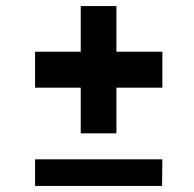

<svg xmlns="http://www.w3.org/2000/svg" viewBox="-20 -615 643 635"><path d="M96 -325V-444H247V-595H365V-444H517V-325H365V-174H247V-325ZM96 -88H517L516 0H96Z"/></svg>

Font: Lopes Sans
Style: Bold
Weight: 700
Designer: Gabriel Lam, Diego Maldonado
Foundry: TypeRant, Foresti Design
Version: Version 4.000